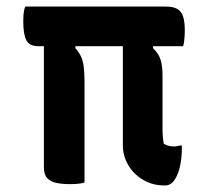

<svg xmlns="http://www.w3.org/2000/svg" viewBox="-20 -556 640 586"><path d="M57 -536H485Q509 -536 521.5 -528.5Q534 -521 539 -505Q544 -489 544 -463Q544 -455 543.5 -446Q543 -437 542 -429.5Q541 -422 539 -415H98Q70 -415 60.5 -433Q51 -451 51 -491Q51 -500 51.5 -508Q52 -516 53.5 -523.5Q55 -531 57 -536ZM114 -477H210V-409Q220 -398 226.5 -385Q233 -372 235.5 -353Q238 -334 238 -305Q238 -267 238 -228.5Q238 -190 238 -151.5Q238 -113 238 -74.5Q238 -36 238 1Q232 3 225.5 4Q219 5 211 5.5Q203 6 194 6Q171 6 153 2.5Q135 -1 124.5 -12Q114 -23 114 -45Q114 -98 114 -152Q114 -206 114 -261Q114 -316 114 -370Q114 -424 114 -477ZM535 -112Q535 -109 535 -106Q535 -103 535 -99Q535 -77 530 -51.5Q525 -26 513.5 -8Q502 10 484 10H481Q446 10 417 -7Q388 -24 371.5 -52Q355 -80 355 -112Q355 -158 355 -204Q355 -250 355 -295Q355 -340 355 -386Q355 -432 355 -478H447V-409Q464 -393 470 -374Q476 -355 476 -327Q476 -306 476 -285Q476 -264 476 -244Q476 -224 476 -204Q476 -184 476 -163Q476 -149 477 -138Q478 -127 480 -117Q489 -112 497 -110.5Q505 -109 512 -109Q517 -109 521.5 -110Q526 -111 530 -112Z"/></svg>

Font: Recursive Monospace Casual SemiBold
Style: Regular
Weight: 600
Version: Version 1.047